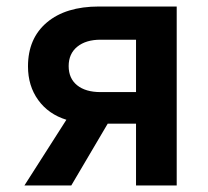

<svg xmlns="http://www.w3.org/2000/svg" viewBox="-20 -570 640 590"><path d="M55 0 184 -202Q129 -219 97.5 -262.5Q66 -306 66 -366Q66 -452 124 -501Q182 -550 284 -550H523V0H398V-190H311L199 0ZM289 -287H398V-448H289Q244 -448 217.5 -426.5Q191 -405 191 -367Q191 -329 217 -308Q243 -287 289 -287Z"/></svg>

Font: Pitagon Sans Mono
Style: Bold
Weight: 700
Monospace: yes
Designer: Travis Tran
Foundry: Pitagon
Version: Version 1.001; ttfautohint (v1.8.4.7-5d5b);gftools[0.9.26]